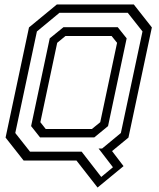

<svg xmlns="http://www.w3.org/2000/svg" viewBox="-20 -720 711 861"><path d="M417.5 121 323 0H86L5 -103L110 -597L235 -700H580L661 -597L556 -103L482.5 -42.5L534 25ZM434 73.5 486.5 30 422 -54H438L522 -123.5L619 -579L553 -662.5H246.5L145.5 -579L48.5 -123.5L114.5 -40H346ZM185 -141.5H392L429.5 -172L505 -528L480.5 -558.5H273.5L236.5 -528L161 -172ZM159.5 -104 119.5 -154.5 203 -548 264.5 -598H508L548 -548L464.5 -154.5L403 -104Z"/></svg>

Font: Tourney
Style: Italic
Weight: 400
Italic angle: -12°
Version: Version 1.015